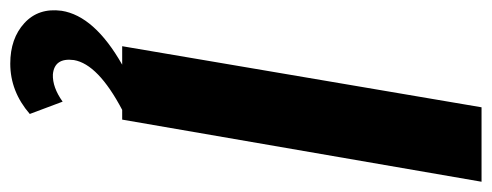

<svg xmlns="http://www.w3.org/2000/svg" viewBox="-336 -428 958 374"><g transform="rotate(90 143.0 -241.0)"><path d="M154 116 178 180Q134 218 80 218Q31 218 1 190.5Q-29 163 -23 118Q-13 54 82 0H46L165 -700H310L189 0H170Q81 47 73 94Q68 132 101 135Q126 136 154 116Z"/></g></svg>

Font: Jost* 600 Semi
Style: Italic
Weight: 600
Italic angle: -10°
Version: Version 3.500